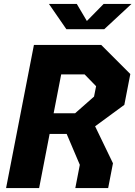

<svg xmlns="http://www.w3.org/2000/svg" viewBox="-20 -959 690 979"><path d="M11 0H179.5L233 -276H320L387 -118.5L364 0H531.5L556 -126.5L465 -315L614 -424.5L644.5 -581.5L496 -730H153ZM229.5 -939H371.5L423 -852L508.5 -939H650.5L511.5 -810H318.5ZM253.5 -381.5 292 -579.5H411.5L470 -519.5L459.5 -466.5L363 -381.5Z"/></svg>

Font: Monaspace Krypton ExtraBold
Style: Italic
Weight: 800
Italic angle: -11°
Designer: Riley Cran & the Lettermatic Team
Foundry: Lettermatic
Version: Version 1.101 (Monaspace Krypton)